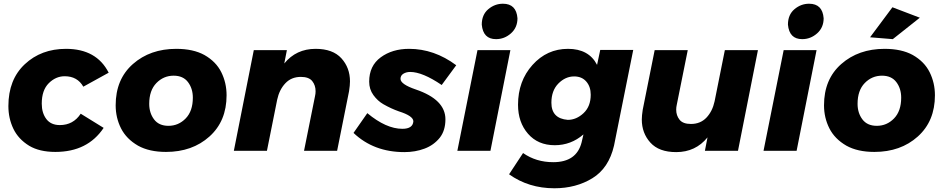

<svg xmlns="http://www.w3.org/2000/svg" viewBox="-20 -809 5060 1030"><path d="M277 6Q191.5 6 136.5 -27Q78.5 -62.5 51.8 -118.2Q25 -174 25 -240Q25 -382 113 -464.5Q201 -547 334 -547Q498 -547 563 -419L427 -344Q395 -400 327 -400Q279 -400 241.5 -362.5Q204 -325 204 -253Q204 -203 228.5 -170.5Q253 -138 301 -138Q373 -138 413 -199L536 -123Q450 6 277 6Z M870.5 6Q780.5 6 720.5 -27.5Q658 -63.5 629.2 -120.5Q600.5 -177.5 600.5 -244Q600.5 -384 693 -465.5Q785.5 -547 925.5 -547Q1016.5 -547 1076.5 -514Q1139 -478.5 1167.2 -421.5Q1195.5 -364.5 1195.5 -298Q1195.5 -159 1103.5 -76.5Q1011.5 6 870.5 6ZM883.5 -134Q937.5 -134 976 -173.5Q1014.5 -213 1014.5 -285Q1014.5 -334 988.5 -368.5Q962.5 -403 911.5 -403Q857.5 -403 819 -363.5Q780.5 -324 780.5 -252Q780.5 -203 806.5 -168.5Q832.5 -134 883.5 -134Z M1788.5 0H1611L1670 -293.5Q1673 -306.5 1673 -319.5Q1673 -351.5 1655 -374Q1637 -396.5 1594 -396.5Q1543 -396.5 1510.8 -362.2Q1478.5 -328 1467 -274.5L1412 0H1234.5L1341.5 -540H1519L1505 -468.5Q1569 -547 1673 -547Q1765.5 -547 1811.5 -496.2Q1857.5 -445.5 1857.5 -372.5Q1857.5 -351.5 1852.5 -319.5Z M2149.5 7Q1984.5 7 1876.5 -96L1950.5 -202Q2051.5 -118 2138.5 -118Q2194.5 -118 2197.5 -158Q2197.5 -187 2120 -211.5Q2078.5 -226 2036.5 -250Q2006 -267.5 1983.2 -298.8Q1960.5 -330 1960.5 -371Q1960.5 -456 2022.5 -501.5Q2084.5 -547 2174.5 -547Q2309.5 -547 2427.5 -459L2349.5 -353Q2246.5 -423 2180.5 -423Q2159.5 -423 2144 -413.5Q2128.5 -404 2128.5 -386Q2128.5 -357 2210.5 -329Q2369.5 -275 2369.5 -169Q2369.5 -109 2339.5 -70.5Q2307.5 -30.5 2257.8 -11.8Q2208 7 2149.5 7Z M2641 -599Q2571.5 -599 2564.5 -677Q2564.5 -730 2599.2 -759.5Q2634 -789 2678 -789Q2750 -789 2756 -711Q2756 -661 2721 -630Q2686 -599 2641 -599ZM2611 0H2433.5L2541.5 -540H2718Z M2954 201Q2816 201 2711 126L2786 12Q2856 61 2948 61Q3073 61 3100 -45L3110 -88Q3043 -30 2956 -30Q2866 -30 2812.5 -91.5Q2759 -153 2759 -247Q2759 -374 2836.5 -460.5Q2914 -547 3027 -547Q3139 -547 3183 -461L3200 -541H3377L3274 -28Q3246 93 3158 147Q3070 201 2954 201ZM3026 -166Q3072 -166 3110.5 -202Q3149 -238 3149 -301Q3149 -344 3125.2 -371.5Q3101.5 -399 3060 -399Q3013 -399 2975.5 -361Q2938 -323 2938 -258Q2938 -173 3026 -166Z M3607.5 7Q3515 7 3469 -44Q3423 -95 3423 -168Q3423 -188.5 3428 -220.5L3492 -540H3669.5L3610.5 -246.5Q3607.5 -233.5 3607.5 -220.5Q3607.5 -189.5 3625.5 -166.8Q3643.5 -144 3686.5 -144Q3737.5 -144 3769.8 -178Q3802 -212 3813.5 -265.5L3868.5 -540H4046L3939 0H3761.5L3775.5 -72Q3711.5 7 3607.5 7Z M4283.5 -599Q4214 -599 4207 -677Q4207 -730 4241.8 -759.5Q4276.5 -789 4320.5 -789Q4392.5 -789 4398.5 -711Q4398.5 -661 4363.5 -630Q4328.5 -599 4283.5 -599ZM4253.5 0H4076L4184 -540H4360.5Z M4769.5 -599 4647.5 -609 4767.5 -770 4914.5 -714ZM4670.5 6Q4580.5 6 4520.5 -27.5Q4458 -63.5 4429.2 -120.5Q4400.5 -177.5 4400.5 -244Q4400.5 -384 4493 -465.5Q4585.5 -547 4725.5 -547Q4816.5 -547 4876.5 -514Q4939 -478.5 4967.2 -421.5Q4995.5 -364.5 4995.5 -298Q4995.5 -159 4903.5 -76.5Q4811.5 6 4670.5 6ZM4683.5 -134Q4737.5 -134 4776 -173.5Q4814.5 -213 4814.5 -285Q4814.5 -334 4788.5 -368.5Q4762.5 -403 4711.5 -403Q4657.5 -403 4619 -363.5Q4580.5 -324 4580.5 -252Q4580.5 -203 4606.5 -168.5Q4632.5 -134 4683.5 -134Z"/></svg>

Font: Argentum Sans
Style: Bold Italic
Weight: 700
Italic angle: -11°
Designer: Julieta Ulanovsky (font), Cristiano Sobral (main changes and remaster)
Foundry: Julieta Ulanovsky (font), Cristiano Sobral (main changes and remaster)
Version: Version 2.007;June 15, 2022;FontCreator 14.0.0.2814 64-bit; 